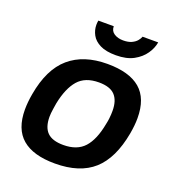

<svg xmlns="http://www.w3.org/2000/svg" viewBox="-133 -829 865 946"><g transform="rotate(20 299.0 -355.5)"><path d="M260 12Q146 12 88.5 -37Q31 -86 31 -188Q31 -207 33 -228Q35 -249 39 -271Q63 -409 138 -473.5Q213 -538 337 -538Q452 -538 509.5 -489Q567 -440 567 -337Q567 -318 565 -298Q563 -278 559 -255Q534 -117 462 -52.5Q390 12 260 12ZM268 -88Q340 -88 377.5 -129.5Q415 -171 431 -256Q435 -274 436.5 -287Q438 -300 438.5 -310Q439 -320 439 -329Q439 -383 413 -410.5Q387 -438 329 -438Q257 -438 220 -395.5Q183 -353 166 -270Q163 -252 161 -238.5Q159 -225 158 -215Q157 -205 157 -196Q157 -141 183.5 -114.5Q210 -88 268 -88ZM360 -592Q308 -592 277 -607.5Q246 -623 232.5 -648Q219 -673 219 -700Q219 -706 219.5 -711.5Q220 -717 221 -723H302Q302 -698 321.5 -685.5Q341 -673 369 -673Q395 -673 412.5 -681Q430 -689 440 -701Q450 -713 453 -723H535Q530 -692 509.5 -662Q489 -632 452.5 -612Q416 -592 360 -592Z"/></g></svg>

Font: Archivo Variable SemiBold
Style: Italic
Weight: 600
Italic angle: -10°
Designer: Hector Gatti
Foundry: Omnibus-Type
Version: Version 2.001